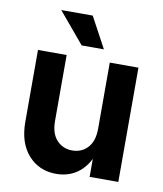

<svg xmlns="http://www.w3.org/2000/svg" viewBox="-83 -796 746 877"><g transform="rotate(10 290.0 -357.5)"><path d="M236 13Q157 13 107 -43Q57 -99 57 -197V-530H190V-224Q190 -166 218.5 -135.5Q247 -105 290 -105Q334 -105 362 -135.5Q390 -166 390 -224H419Q419 -150 396 -96.5Q373 -43 332 -15Q291 13 236 13ZM390 0V-530H523V0ZM250 -585 130 -728H276L353 -585Z"/></g></svg>

Font: Radio Canada Big SemiBold
Style: Regular
Weight: 600
Designer: Étienne Aubert Bonn
Foundry: Coppers and Brasses
Version: Version 1.001